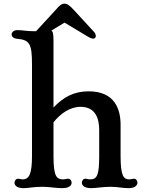

<svg xmlns="http://www.w3.org/2000/svg" viewBox="-20 -1006 789 1034"><path d="M58.1 -22.5C58.1 -11.2 65.9 7.3 107.4 7.3C135.3 7.3 156.7 0 209 0C246.6 0 279.8 7.3 314.5 7.3C356 7.3 365.7 -9.3 365.7 -22.5C365.7 -32.7 358.4 -43.5 347.2 -43.5C337.9 -43.5 329.6 -40 322.8 -40C285.2 -40 268.1 -52.7 268.1 -167V-347.2C303.7 -392.6 356 -430.7 413.6 -430.7C496.1 -430.7 514.2 -365.2 514.2 -306.2V-167C514.2 -66.9 504.4 -40 465.8 -40C461.9 -40 456.5 -40.5 452.6 -41.5L449.7 -42.5C446.8 -43 443.8 -43.5 439.9 -43.5C428.2 -43.5 420.9 -32.7 420.9 -22.5C420.9 -11.2 428.7 7.3 472.7 7.3C493.7 7.3 534.2 0 575.7 0C615.2 0 637.7 7.3 672.9 7.3C710.9 7.3 720.2 -11.2 720.2 -22.5C720.2 -32.2 713.4 -43.5 702.6 -43.5C693.8 -43.5 684.1 -40 676.8 -40C645.5 -40 629.4 -57.6 629.4 -167V-334.5C629.4 -414.6 600.6 -514.2 457.5 -514.2C376.5 -514.2 319.3 -481.4 268.1 -426.8V-781.2C268.1 -820.3 266.1 -835.4 256.8 -841.3L327.6 -884.3L453.6 -808.6C464.8 -801.3 476.6 -797.9 481.4 -797.9C492.7 -797.9 496.1 -806.2 496.1 -812.5C495.6 -816.9 493.7 -826.2 487.8 -832.5L381.8 -947.8C355 -978 340.8 -986.3 327.6 -986.3C313 -986.3 302.7 -980 275.4 -947.8L174.3 -837.9H162.6C123.5 -837.9 101.6 -843.8 73.2 -843.8C52.2 -843.8 42.5 -830.1 42.5 -821.3C42.5 -807.1 56.2 -798.3 70.3 -797.4C139.6 -791.5 152.3 -770.5 152.3 -659.7V-167C152.3 -68.8 137.2 -40 101.1 -40C94.2 -40 85.4 -43.5 76.7 -43.5C65.9 -43.5 58.1 -32.7 58.1 -22.5Z"/></svg>

Font: Stoke
Style: Regular
Weight: 400
Designer: Nicole Fally
Foundry: Nicole Fally
Version: Version 1.002